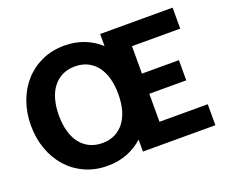

<svg xmlns="http://www.w3.org/2000/svg" viewBox="-120 -923 1315 1118"><g transform="rotate(-20 537.0 -364.0)"><path d="M1040 -728.5V-598.5H741V-428.5H970V-303.5H741V-130H1040V0H591V-74Q548 -35 492.8 -13.5Q437.5 8 371 8Q294 8 231.2 -20.5Q168.5 -49 123.8 -99.2Q79 -149.5 54.5 -217.5Q30 -285.5 30 -364.5Q30 -443.5 54.5 -511.5Q79 -579.5 123.8 -629.5Q168.5 -679.5 231.2 -708Q294 -736.5 371 -736.5Q437.5 -736.5 492.8 -714.8Q548 -693 591 -654V-728.5ZM571 -364.5Q571 -418.5 558.8 -462.5Q546.5 -506.5 523 -537.2Q499.5 -568 465.5 -584.8Q431.5 -601.5 388 -601.5Q343.5 -601.5 309.2 -584.8Q275 -568 251.2 -537.2Q227.5 -506.5 215.2 -462.5Q203 -418.5 203 -364.5Q203 -310 215.2 -266Q227.5 -222 251.2 -191.2Q275 -160.5 309.2 -143.8Q343.5 -127 388 -127Q431.5 -127 465.5 -143.8Q499.5 -160.5 523 -191.2Q546.5 -222 558.8 -266Q571 -310 571 -364.5Z"/></g></svg>

Font: Lato Black
Style: Regular
Weight: 900
Designer: Lukasz Dziedzic
Foundry: tyPoland Lukasz Dziedzic
Version: Version 2.007; 2014-02-27